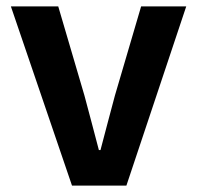

<svg xmlns="http://www.w3.org/2000/svg" viewBox="-20 -580 616 600"><path d="M14 -560H162L244 -281Q255 -239 266.5 -196.5Q278 -154 289 -111H294Q305 -154 316.5 -196.5Q328 -239 339 -281L421 -560H562L375 0H205Z"/></svg>

Font: SpoqaHanSans-Bold
Style: Regular
Weight: 700
Designer: [Spoqa Han Sans] Dong-huui Kim \uAE40 \uB3D9 \uD718   [Noto Sans] Ryoko NISHIZUKA \u897F \u585A \u6DBC \u5B50  (kana & i
Foundry: Spoqa (http://www.spoqa-han-sans.com)
Version: Version 2.000